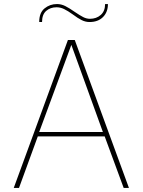

<svg xmlns="http://www.w3.org/2000/svg" viewBox="-20 -930 706 950"><path d="M316 -732H350L618 0H592L498 -255H167L74 0H48ZM489 -277 333 -708 174 -277ZM262 -910Q283 -910 303 -900Q323 -890 350 -871Q375 -854 391.5 -845.5Q408 -837 425 -837Q457 -837 478.5 -856Q500 -875 500 -910H514Q514 -870 489.5 -845.5Q465 -821 423 -821Q403 -821 384 -830.5Q365 -840 341 -858Q316 -876 297.5 -885Q279 -894 260 -894Q229 -894 208.5 -876Q188 -858 188 -821H174Q174 -867 200.5 -888.5Q227 -910 262 -910Z"/></svg>

Font: Exo Thin
Style: Regular
Weight: 250
Designer: Natanael Gama
Foundry: Natanael Gama
Version: Version 1.500; ttfautohint (v1.6)